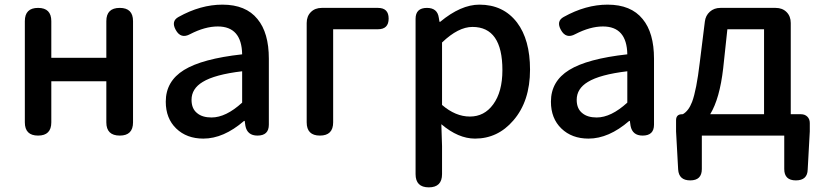

<svg xmlns="http://www.w3.org/2000/svg" viewBox="-20 -584 3530 827"><path d="M144 0Q87 0 87 -57V-493Q87 -550 144 -550Q201 -550 201 -493V-335H438V-493Q438 -550 496 -550Q553 -550 553 -493V-57Q553 0 496 0Q438 0 438 -57V-234H319H201V-57Q201 0 144 0Z M856 13Q784 13 739 -30.5Q694 -74 694 -146Q694 -234 772.5 -282.5Q851 -331 1023 -350Q1021 -470 918 -470Q863 -470 799 -437Q759 -415 737 -455Q716 -493 749 -511Q844 -564 938 -564Q1039 -564 1089 -502Q1138 -443 1138 -331V-165V-47Q1138 0 1089 0Q1045 0 1037 -42L1034 -63H1031Q943 13 856 13ZM891 -78Q953 -78 1023 -142V-209V-277Q905 -263 853 -231Q805 -202 805 -154Q805 -115 830 -96Q852 -78 891 -78Z M1358 0Q1301 0 1301 -57V-485Q1301 -514 1319 -532Q1337 -550 1366 -550H1477H1608Q1654 -550 1654 -504Q1654 -458 1608 -458H1415V-57Q1415 0 1358 0Z M1827 223Q1770 223 1770 166V-163V-503Q1770 -550 1819 -550Q1864 -550 1870 -508L1873 -490H1876Q1965 -564 2045 -564Q2148 -564 2207 -487Q2263 -413 2263 -284Q2263 -148 2191 -65Q2124 13 2026 13Q1954 13 1881 -49L1884 45V166Q1884 223 1827 223ZM2004 -82Q2066 -82 2104 -134Q2144 -188 2144 -282Q2144 -468 2015 -468Q1954 -468 1884 -401V-266V-132Q1942 -82 2004 -82Z M2515 13Q2443 13 2398 -30.5Q2353 -74 2353 -146Q2353 -234 2431.5 -282.5Q2510 -331 2682 -350Q2680 -470 2577 -470Q2522 -470 2458 -437Q2418 -415 2396 -455Q2375 -493 2408 -511Q2503 -564 2597 -564Q2698 -564 2748 -502Q2797 -443 2797 -331V-165V-47Q2797 0 2748 0Q2704 0 2696 -42L2693 -63H2690Q2602 13 2515 13ZM2550 -78Q2612 -78 2682 -142V-209V-277Q2564 -263 2512 -231Q2464 -202 2464 -154Q2464 -115 2489 -96Q2511 -78 2550 -78Z M2953 193Q2904 193 2901 146L2892 -18V-66Q2892 -92 2918 -92H2921Q2946 -106 2961 -145Q2980 -196 2994 -314L3016 -491Q3019 -517 3037.5 -533.5Q3056 -550 3083 -550H3204H3321Q3350 -550 3368 -532Q3386 -514 3386 -485V-92H3430Q3447 -92 3457.5 -81.5Q3468 -71 3468 -54V-18L3459 146Q3458 193 3408 193Q3358 193 3358 144V0H3003V144Q3003 193 2953 193ZM3039 -92H3155H3271V-458H3113L3095 -290Q3080 -159 3039 -92Z"/></svg>

Font: GenSenRounded JP M
Style: Regular
Weight: 500
Version: Version 1.501;PS 1;hotconv 16.6.51;makeotf.lib2.5.65220